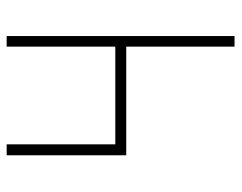

<svg xmlns="http://www.w3.org/2000/svg" viewBox="-92 -614 707 562"><g transform="rotate(-90 261.0 -333.5)"><path d="M436 -667V0H405V-317H87V-667H119V-349H405V-667Z"/></g></svg>

Font: Zector
Style: Regular
Weight: 400
Designer: GGBot
Version: 0.72